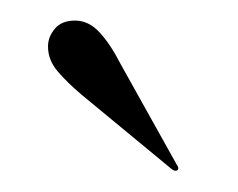

<svg xmlns="http://www.w3.org/2000/svg" viewBox="-20 -632 226 182"><path d="M94.5 -571 147.5 -476Q150 -472.5 148.5 -471Q146.5 -469 143 -471.5L57 -542.5Q44 -553.5 34.8 -564.2Q25.5 -575 25.5 -588Q25.5 -597 32 -604.8Q38.5 -612.5 51 -612.5Q64 -612.5 74.2 -601.5Q84.5 -590.5 94.5 -571Z"/></svg>

Font: Fraunces 144pt Light
Style: Regular
Weight: 300
Version: Version 1.000;[b76b70a41]